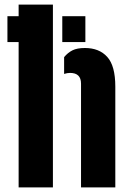

<svg xmlns="http://www.w3.org/2000/svg" viewBox="-20 -820 564 840"><path d="M61.5 0V-636H12.5V-749H61.5V-800H211.5V0ZM252.5 -749H353.5V-636H252.5ZM334.5 0V-454Q334.5 -501 286.5 -501Q274 -501 260.5 -496.5V-570Q276.5 -589.5 297 -599.8Q317.5 -610 351.5 -610Q414 -610 449.2 -571Q484.5 -532 484.5 -441V0Z"/></svg>

Font: Big Shoulders Stencil Display Black
Style: Regular
Weight: 900
Designer: Patric King
Foundry: XO Type Co
Version: Version 1.000